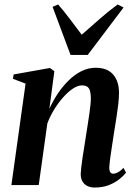

<svg xmlns="http://www.w3.org/2000/svg" viewBox="-20 -829 603 860"><path d="M201 -341Q216.5 -376 238.2 -408.8Q260 -441.5 286.8 -468Q313.5 -494.5 344.2 -510Q375 -525.5 409 -525.5Q460.5 -525.5 486.8 -495.2Q513 -465 513 -413Q513 -390.5 509.8 -362Q506.5 -333.5 501.5 -302.2Q496.5 -271 491.5 -239.5Q487.5 -211.5 482.5 -180.8Q477.5 -150 474 -123.2Q470.5 -96.5 469.5 -80Q469.5 -63.5 474.2 -57.2Q479 -51 487 -51Q496 -51 507.8 -57Q519.5 -63 533.5 -77L544.5 -55.5Q534 -42 514.8 -26.5Q495.5 -11 468 0Q440.5 11 403.5 11Q386.5 11 372.2 4.5Q358 -2 349.8 -15.5Q341.5 -29 341.5 -50Q342 -60.5 344 -79.8Q346 -99 349.8 -123.2Q353.5 -147.5 357.8 -173.8Q362 -200 365.5 -223.5Q369.5 -248.5 373.2 -272.8Q377 -297 380.2 -319Q383.5 -341 385.2 -359.5Q387 -378 387 -390.5Q386.5 -410 383 -422.2Q379.5 -434.5 371 -440.5Q362.5 -446.5 347 -446.5Q328.5 -446.5 306.5 -432Q284.5 -417.5 262.8 -393Q241 -368.5 222.5 -338.2Q204 -308 192 -276L153.5 0H31L94.5 -454.5L38 -476L41 -495.5L204 -524.5L223.5 -510ZM296 -583 215.5 -798.5 240.5 -809Q265.5 -780 292.2 -744.8Q319 -709.5 346 -673.5Q385 -707 423.8 -741.8Q462.5 -776.5 507 -809L533.5 -795.5L373 -583Z"/></svg>

Font: Merriweather 120pt SemiBold
Style: Italic
Weight: 600
Italic angle: -7.8°
Version: Version 2.101